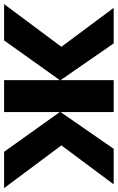

<svg xmlns="http://www.w3.org/2000/svg" viewBox="164 -756 589 962"><g transform="rotate(90 459.0 -274.5)"><path d="M901 -549 706 -287 920 0H738L539 -279V0H379V-279L180 0H-2L212 -287L17 -549H195L379 -283V-549H539V-283L723 -549Z"/></g></svg>

Font: Noto Sans ExtraBold
Style: Regular
Weight: 800
Designer: Monotype Design Team
Foundry: Monotype Imaging Inc.
Version: Version 2.007